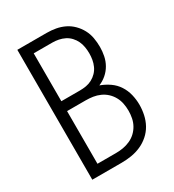

<svg xmlns="http://www.w3.org/2000/svg" viewBox="-178 -838 855 941"><g transform="rotate(-30 250.0 -367.5)"><path d="M66 0V-735H232Q258 -735 283 -730.5Q308 -726 331 -715Q354 -704 372.5 -685.5Q391 -667 403 -644.5Q415 -622 419.5 -596.5Q424 -571 424 -545Q424 -520 419 -495Q414 -470 401.5 -448Q389 -426 370 -409.5Q351 -393 327 -383Q355 -373 379.5 -356Q404 -339 420 -314.5Q436 -290 443 -261Q450 -232 450 -203Q450 -175 444 -147Q438 -119 424.5 -94.5Q411 -70 389.5 -51Q368 -32 342 -20.5Q316 -9 288 -4.5Q260 0 232 0ZM127 -409H232Q250 -409 267.5 -412Q285 -415 301 -423.5Q317 -432 329.5 -445Q342 -458 349.5 -474.5Q357 -491 360 -508.5Q363 -526 363 -544Q363 -562 360 -580Q357 -598 349.5 -614Q342 -630 329.5 -643.5Q317 -657 301 -665Q285 -673 267.5 -676.5Q250 -680 232 -680H127ZM232 -55Q253 -55 273 -58.5Q293 -62 312 -70.5Q331 -79 346 -93Q361 -107 371 -125Q381 -143 385 -163.5Q389 -184 389 -204Q389 -225 385 -245.5Q381 -266 371 -284Q361 -302 346 -316Q331 -330 312 -338.5Q293 -347 273 -350Q253 -353 232 -353H127V-55Z"/></g></svg>

Font: Iosevka Term Light
Style: Regular
Weight: 300
Monospace: yes
Designer: Belleve Invis
Foundry: Belleve Invis
Version: Version 9.0.1; ttfautohint (v1.8.3)